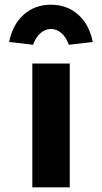

<svg xmlns="http://www.w3.org/2000/svg" viewBox="-20 -803 438 823"><path d="M118.6 0V-530.7H279V0ZM121.9 -611.1 19.2 -623.1Q33.8 -697.5 81.5 -740.1Q129.2 -782.8 198.4 -782.8Q267.6 -782.8 315.3 -740.1Q363.1 -697.5 377.6 -623.1L274.9 -611.1Q264.2 -642.6 243.7 -660.7Q223.2 -678.8 198.4 -678.8Q173.6 -678.8 153.1 -660.7Q132.6 -642.6 121.9 -611.1Z"/></svg>

Font: Lexend Exa
Style: Regular
Weight: 400
Designer: Bonnie Shaver-Troup, Thomas Jockin
Foundry: Lexend
Version: Version 1.007